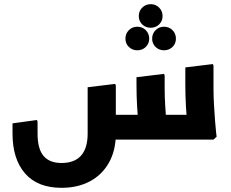

<svg xmlns="http://www.w3.org/2000/svg" viewBox="-20 -669 1108 920"><path d="M275 231Q160 231 100 162Q40 93 40 -29H160Q160 44 188.5 78Q217 112 275 112Q337 112 368.5 76.5Q400 41 400 -29H535Q535 52 502 110.5Q469 169 410.5 200Q352 231 275 231ZM40 -29V-78L157 -94L160 -86V-29ZM400 -29V-251L532 -267L535 -259V-29ZM479 0V-119H945V0ZM643 0 646 -42Q646 -42 643 -74.5Q640 -107 637 -158Q634 -209 634 -265V-299L766 -315L769 -307V-247Q769 -206 771.5 -165Q774 -124 776.5 -89.5Q779 -55 781.5 -34.5Q784 -14 784 -14L769 0ZM877 0 880 -42Q880 -42 877 -74.5Q874 -107 871 -158Q868 -209 868 -265V-346L1000 -362L1003 -354V-247Q1003 -206 1005.5 -165Q1008 -124 1010.5 -89.5Q1013 -55 1015.5 -34.5Q1018 -14 1018 -14L1003 0ZM638 -428Q614 -428 597.5 -444Q581 -460 581 -484Q581 -508 597.5 -524.5Q614 -541 638 -541Q662 -541 678.5 -524.5Q695 -508 695 -484Q695 -460 678.5 -444Q662 -428 638 -428ZM766 -428Q742 -428 725.5 -444Q709 -460 709 -484Q709 -508 725.5 -524.5Q742 -541 766 -541Q790 -541 806.5 -524.5Q823 -508 823 -484Q823 -460 806.5 -444Q790 -428 766 -428ZM702 -536Q678 -536 661.5 -552Q645 -568 645 -592Q645 -616 661.5 -632.5Q678 -649 702 -649Q726 -649 742.5 -632.5Q759 -616 759 -592Q759 -568 742.5 -552Q726 -536 702 -536Z"/></svg>

Font: Fustat ExtraBold
Style: Regular
Weight: 800
Designer: Mohamed Gaber, Khaled Hosny, Laura Garcia Mut
Foundry: Kief Type Foundry, Alif Type Foundry, Hard Type Foundry
Version: Version 1.007